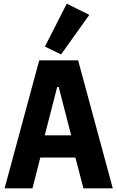

<svg xmlns="http://www.w3.org/2000/svg" viewBox="-20 -1027 640 1047"><path d="M435 0 391 -168H200L157 0H5L194 -698H406L595 0ZM300 -553H292L224 -289H368ZM313 -730 225 -773 344 -1007 467 -946Z"/></svg>

Font: iA Writer Duo S
Style: Bold
Weight: 700
Designer: Mike Abbink, Paul van der Laan, Pieter van Rosmalen, Oliver Reichenstein
Foundry: Bold Monday and Information Architects Inc.
Version: Version 2.000